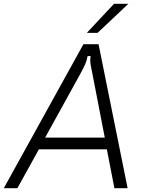

<svg xmlns="http://www.w3.org/2000/svg" viewBox="-63 -997 774 1017"><path d="M29 0H-43L379 -763H459L613 0H543L503 -206H143ZM176 -268H492L426 -609Q425 -616 420 -638.5Q415 -661 415 -678Q415 -684 417 -700H401Q397 -677 389 -658.5Q381 -640 362 -605ZM454 -823H397L541 -977H617Z"/></svg>

Font: Open Sauce Sans Light Italic
Style: Regular
Weight: 300
Italic angle: -10°
Designer: Alfredo Marco Pradil
Foundry: Creative Sauce Fz LLC
Version: Version 1.477